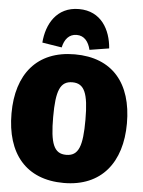

<svg xmlns="http://www.w3.org/2000/svg" viewBox="-64 -1030 818 1102"><g transform="rotate(5 345.0 -479.0)"><path d="M346 -980C217 -980 161 -876 153 -770L266 -752C276 -798 301 -831 346 -831C390 -831 415 -798 426 -752L538 -770C530 -876 475 -980 346 -980ZM345 -719C127 -719 12 -576 12 -350C12 -119 127 22 345 22C562 22 677 -125 677 -350C677 -581 562 -719 345 -719ZM345 -558C414 -558 438 -503 438 -350C438 -198 417 -140 345 -140C274 -140 252 -198 252 -350C252 -503 275 -558 345 -558Z"/></g></svg>

Font: Fira Sans Ultra
Style: Regular
Weight: 950
Designer: Carrois Corporate & Edenspiekermann AG
Foundry: Carrois Corporate GbR & Edenspiekermann AG
Version: Version 4.203;PS 004.203;hotconv 1.0.88;makeotf.lib2.5.64775